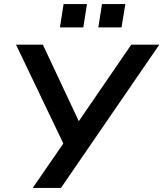

<svg xmlns="http://www.w3.org/2000/svg" viewBox="-20 -925 804 945"><path d="M141 0 303 -235V-195L59 -705H191L378 -307H353L626 -705H764L280 0ZM464 -790 482 -905H597L578 -790ZM275 -790 293 -905H408L390 -790Z"/></svg>

Font: Mulish ExtraLight
Style: Italic
Weight: 200
Italic angle: -9°
Designer: Vernon Adams
Foundry: Vernon Adams
Version: Version 3.603